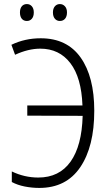

<svg xmlns="http://www.w3.org/2000/svg" viewBox="-20 -913 537 943"><path d="M173 10Q137 10 101.5 3Q66 -4 38 -19V-71Q100 -41 168 -41Q271 -41 326.5 -119Q382 -197 386 -344L114 -345V-395H385Q380 -532 325.5 -603Q271 -674 178 -674Q119 -674 54 -644L36 -693Q102 -725 180 -725Q309 -725 376 -630.5Q443 -536 443 -369Q443 -193 374 -91.5Q305 10 173 10ZM78 -852Q78 -871 87 -882Q96 -893 112 -893Q127 -893 136.5 -882Q146 -871 146 -852Q146 -832 136.5 -821Q127 -810 112 -810Q96 -810 87 -821Q78 -832 78 -852ZM240 -852Q240 -871 249.5 -882Q259 -893 274 -893Q289 -893 299 -882Q309 -871 309 -852Q309 -832 299.5 -821Q290 -810 274 -810Q259 -810 249.5 -821Q240 -832 240 -852Z"/></svg>

Font: Noto Sans Condensed Light
Style: Regular
Weight: 300
Width: 3
Designer: Monotype Design Team
Foundry: Monotype Imaging Inc.
Version: Version 2.013; ttfautohint (v1.8.4.7-5d5b)